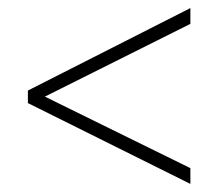

<svg xmlns="http://www.w3.org/2000/svg" viewBox="-20 -559 540 475"><path d="M49 -304 451 -104V-143L91 -320L451 -500V-539L49 -335Z"/></svg>

Font: Noto Sans Gurmukhi UI SemiCondensed ExtraLight
Style: Regular
Weight: 200
Width: 4
Designer: Jelle Bosma - Monotype Design Team
Foundry: Monotype Imaging Inc.
Version: Version 2.004